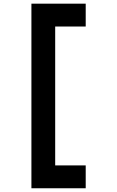

<svg xmlns="http://www.w3.org/2000/svg" viewBox="-20 -879 626 1026"><path d="M147.9 -859.4H438V-737.3H274.9V4.9H438V127H147.9Z"/></svg>

Font: Consola Mono
Style: Bold
Weight: 700
Monospace: yes
Designer: Wojciech Kalinowski "wmk69" (wmk69@o2.pl)
Foundry: Wojciech Kalinowski "wmk69" (wmk69@o2.pl)
Version: Version 2.1.0